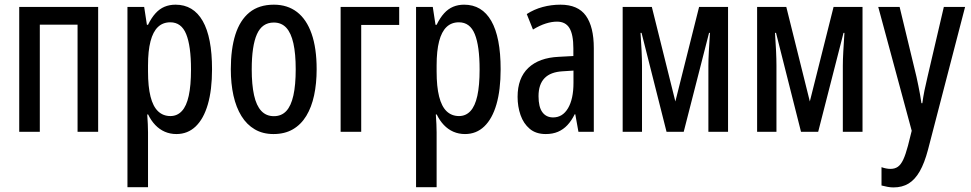

<svg xmlns="http://www.w3.org/2000/svg" viewBox="-20 -569 4191 829"><path d="M403.8 -539.1V0H314.9V-462.4H151.9V0H63V-539.1Z M737.8 -548.8Q814.9 -548.8 855.2 -478.5Q895.5 -408.2 895.5 -270Q895.5 -180.7 877.4 -118.4Q859.4 -56.2 825 -23.2Q790.5 9.8 741.7 9.8Q714.8 9.8 691.7 -0.2Q668.5 -10.3 650.4 -29.3Q632.3 -48.3 619.6 -74.7H615.7Q617.2 -52.2 618.2 -33Q619.1 -13.7 619.1 2.4V239.3H530.3V-539.1H602.5L614.3 -461.9H619.1Q633.8 -492.2 651.4 -511.5Q668.9 -530.8 690.4 -539.8Q711.9 -548.8 737.8 -548.8ZM715.3 -472.7Q683.1 -472.7 661.9 -452.4Q640.6 -432.1 629.9 -390.9Q619.1 -349.6 619.1 -286.6V-260.3Q619.1 -194.8 629.9 -152.1Q640.6 -109.4 662.4 -88.6Q684.1 -67.9 715.8 -67.9Q745.1 -67.9 765.1 -89.4Q785.2 -110.8 794.9 -155.3Q804.7 -199.7 804.7 -269Q804.7 -370.6 783.9 -421.6Q763.2 -472.7 715.3 -472.7Z M1347.2 -270Q1347.2 -208.5 1336.2 -157.2Q1325.2 -106 1302.5 -68.6Q1279.8 -31.2 1244.6 -10.7Q1209.5 9.8 1160.6 9.8Q1114.7 9.8 1080.1 -10.5Q1045.4 -30.8 1022.5 -67.9Q999.5 -105 988 -156.5Q976.6 -208 976.6 -270Q976.6 -357.4 996.3 -419.7Q1016.1 -481.9 1057.1 -515.4Q1098.1 -548.8 1162.6 -548.8Q1221.2 -548.8 1262.5 -517.1Q1303.7 -485.4 1325.4 -423.3Q1347.2 -361.3 1347.2 -270ZM1066.9 -269.5Q1066.9 -203.1 1076.9 -158Q1086.9 -112.8 1108.2 -90.1Q1129.4 -67.4 1162.6 -67.4Q1195.3 -67.4 1216.1 -89.6Q1236.8 -111.8 1246.8 -157Q1256.8 -202.1 1256.8 -270Q1256.8 -336.9 1246.8 -381.8Q1236.8 -426.8 1216.1 -449.2Q1195.3 -471.7 1162.1 -471.7Q1111.8 -471.7 1089.4 -421.4Q1066.9 -371.1 1066.9 -269.5Z M1703.6 -539.1V-461.4H1539.6V0H1450.7V-539.1Z M1983.9 -548.8Q2061 -548.8 2101.3 -478.5Q2141.6 -408.2 2141.6 -270Q2141.6 -180.7 2123.5 -118.4Q2105.5 -56.2 2071 -23.2Q2036.6 9.8 1987.8 9.8Q1960.9 9.8 1937.7 -0.2Q1914.6 -10.3 1896.5 -29.3Q1878.4 -48.3 1865.7 -74.7H1861.8Q1863.3 -52.2 1864.3 -33Q1865.2 -13.7 1865.2 2.4V239.3H1776.4V-539.1H1848.6L1860.4 -461.9H1865.2Q1879.9 -492.2 1897.5 -511.5Q1915 -530.8 1936.5 -539.8Q1958 -548.8 1983.9 -548.8ZM1961.4 -472.7Q1929.2 -472.7 1908 -452.4Q1886.7 -432.1 1876 -390.9Q1865.2 -349.6 1865.2 -286.6V-260.3Q1865.2 -194.8 1876 -152.1Q1886.7 -109.4 1908.4 -88.6Q1930.2 -67.9 1961.9 -67.9Q1991.2 -67.9 2011.2 -89.4Q2031.2 -110.8 2041 -155.3Q2050.8 -199.7 2050.8 -269Q2050.8 -370.6 2030 -421.6Q2009.3 -472.7 1961.4 -472.7Z M2399.9 -548.8Q2475.6 -548.8 2509.8 -501Q2543.9 -453.1 2543.9 -361.3V0H2477.5L2463.9 -75.7H2461.4Q2447.8 -47.9 2429.9 -28.8Q2412.1 -9.8 2389.2 0Q2366.2 9.8 2336.4 9.8Q2293.9 9.8 2267.1 -12.9Q2240.2 -35.6 2227.5 -72.3Q2214.8 -108.9 2214.8 -150.9Q2214.8 -231.9 2261.2 -275.9Q2307.6 -319.8 2392.6 -323.7L2455.6 -327.1V-360.4Q2455.6 -419.9 2438.7 -447.8Q2421.9 -475.6 2384.8 -475.6Q2362.3 -475.6 2336.7 -467.5Q2311 -459.5 2281.2 -441.4L2254.4 -508.3Q2286.1 -528.8 2323.2 -538.8Q2360.4 -548.8 2399.9 -548.8ZM2456.1 -264.2 2409.7 -261.2Q2356.9 -258.3 2331.1 -231.4Q2305.2 -204.6 2305.2 -153.8Q2305.2 -106.9 2321.8 -84.5Q2338.4 -62 2368.2 -62Q2409.2 -62 2432.6 -101.8Q2456.1 -141.6 2456.1 -210.9Z M3123.5 -539.1V0H3038.6V-285.2Q3038.6 -310.1 3040.5 -346.4Q3042.5 -382.8 3045.4 -427.2H3041.5L2932.1 0H2857.9L2750 -427.2H2745.6Q2748.5 -387.2 2750.2 -349.6Q2752 -312 2752 -286.6V0H2668.5V-539.1H2794.4L2896 -130.9L2998.5 -539.1Z M3704.1 -539.1V0H3619.1V-285.2Q3619.1 -310.1 3621.1 -346.4Q3623 -382.8 3626 -427.2H3622.1L3512.7 0H3438.5L3330.6 -427.2H3326.2Q3329.1 -387.2 3330.8 -349.6Q3332.5 -312 3332.5 -286.6V0H3249V-539.1H3375L3476.6 -130.9L3579.1 -539.1Z M3772 -539.1H3864.3L3937 -237.8Q3941.4 -217.8 3945.3 -198.5Q3949.2 -179.2 3952.6 -160.4Q3956.1 -141.6 3958.5 -123.5H3962.4Q3965.8 -149.4 3971.4 -177.5Q3977.1 -205.6 3984.9 -237.8L4055.2 -539.1H4147L3986.8 77.6Q3971.7 134.8 3951.2 170.7Q3930.7 206.5 3903.1 223.4Q3875.5 240.2 3837.9 240.2Q3825.2 240.2 3812.5 237.8Q3799.8 235.4 3786.1 231.9V152.8Q3795.4 156.2 3805.4 158.2Q3815.4 160.2 3824.7 160.2Q3843.8 160.2 3856.7 151.1Q3869.6 142.1 3879.9 120.4Q3890.1 98.6 3900.4 60.1L3916.5 -4.4Z"/></svg>

Font: Open Sans Condensed Medium
Style: Regular
Weight: 500
Width: 3
Designer: Monotype Design Team
Foundry: Monotype Imaging Inc.
Version: Version 3.000